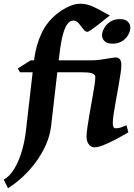

<svg xmlns="http://www.w3.org/2000/svg" viewBox="-59 -762 712 1019"><path d="M524.4 -680.2Q514.2 -672.9 496.6 -658.4Q479 -644 460 -629.2Q440.9 -614.3 425.5 -603.8Q410.2 -593.3 404.3 -593.3Q393.6 -593.3 382.6 -608.2Q371.6 -623 359.1 -637.9Q346.7 -652.8 330.6 -652.8Q312.5 -652.8 299.6 -635.5Q286.6 -618.2 278.1 -590.1Q269.5 -562 264.2 -529.1Q258.8 -496.1 255.4 -464.8L252.4 -441.9H430.2Q451.7 -441.9 478.3 -445.8Q504.9 -449.7 526.6 -453.4Q548.3 -457 555.7 -457Q568.8 -457 576.9 -447.8Q585 -438.5 585 -416Q585 -398.9 580.3 -368.2Q575.7 -337.4 569.1 -300.3Q562.5 -263.2 555.7 -225.8Q548.8 -188.5 544.2 -157.7Q539.6 -127 539.6 -109.9Q539.6 -81.1 554.2 -81.1Q569.3 -81.1 580.8 -85Q592.3 -88.9 612.3 -97.2L622.1 -59.6Q591.8 -41.5 557.1 -23.2Q522.5 -4.9 491.7 7.6Q460.9 20 441.4 20Q424.8 20 412.6 4.6Q400.4 -10.7 400.4 -37.1Q400.4 -54.7 405 -87.2Q409.7 -119.6 416.5 -158.9Q423.3 -198.2 430.4 -237.1Q437.5 -275.9 442.1 -306.6Q446.8 -337.4 446.8 -351.6Q446.8 -356.4 446.3 -358.9Q440.4 -370.6 424.1 -374.5Q407.7 -378.4 373 -378.4H245.1L212.4 -94.2Q206.1 -40.5 183.3 9.5Q160.6 59.6 127.7 103Q94.7 146.5 57.1 180.7Q19.5 214.8 -16.6 236.8L-39.1 191.4Q-6.3 173.3 17.8 132.3Q42 91.3 57.4 38.3Q72.8 -14.6 78.6 -67.9L114.3 -378.4H47.4L35.2 -398.4L104 -441.9H121.6Q131.3 -520.5 161.6 -585.7Q191.9 -650.9 253.9 -696.8Q279.8 -715.8 309.3 -729Q338.9 -742.2 368.7 -742.2Q399.9 -742.2 431.9 -728Q463.9 -713.9 489.3 -698.7Q514.6 -683.6 524.4 -680.2ZM632.8 -616.2Q632.8 -598.1 622.1 -578.1Q611.3 -558.1 590.3 -544.2Q569.3 -530.3 538.6 -530.3Q508.8 -530.3 495.6 -543.9Q482.4 -557.6 482.4 -574.2Q482.4 -591.8 493.4 -611.8Q504.4 -631.8 525.4 -646.2Q546.4 -660.6 576.7 -660.6Q606.4 -660.6 619.6 -646.7Q632.8 -632.8 632.8 -616.2Z"/></svg>

Font: Gentium Book Plus
Style: Bold Italic
Weight: 700
Italic angle: -8°
Designer: Victor Gaultney, Annie Olsen, Iska Routamaa, Becca Hirsbrunner
Foundry: SIL International
Version: Version 6.101